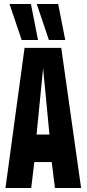

<svg xmlns="http://www.w3.org/2000/svg" viewBox="-20 -943 434 963"><path d="M7.4 0 103.2 -703H287.2L386.8 0H255.6L239.4 -130H152L136.6 0ZM163.4 -268.4H228L196.2 -600.4ZM225.3 -742.3 164.4 -922.8H271.8L307.3 -742.3ZM88.7 -742.3 27.8 -922.8H135.2L170.7 -742.3Z"/></svg>

Font: Georama ExtraCondensed Thin
Style: Regular
Weight: 100
Width: 2
Designer: Jean-Baptiste Levee
Foundry: Production Type
Version: Version 1.001